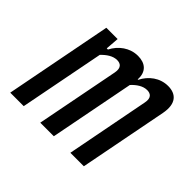

<svg xmlns="http://www.w3.org/2000/svg" viewBox="-123 -696 866 866"><g transform="rotate(45 310.0 -262.5)"><path d="M303.5 0 382.5 -406C403 -428 427.5 -445 454 -445C474.5 -445 493.5 -435 486 -398L409 0H495L577 -422C591 -495 558.5 -525 508 -525C456.5 -525 414.5 -493 392.5 -449H389.5C393 -500.5 362 -525 316 -525C264.5 -525 221.5 -493 199.5 -449H192L197 -513.5H125L25.5 0H111.5L190.5 -406C211.5 -428 236 -445 262.5 -445C283 -445 301.5 -435 294.5 -398L217 0Z"/></g></svg>

Font: Monaspace Neon
Style: Italic
Weight: 400
Italic angle: -11°
Designer: Riley Cran & the Lettermatic Team
Foundry: Lettermatic
Version: Version 1.200 (Monaspace Neon)